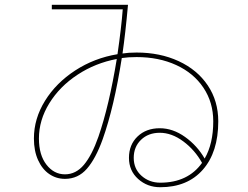

<svg xmlns="http://www.w3.org/2000/svg" viewBox="-20 -764 1040 804"><path d="M894 -256Q894 -127 829.5 -53.5Q765 20 651 20Q597 20 558.5 -14.5Q520 -49 520 -103Q520 -158 556 -192.5Q592 -227 649 -227Q704 -227 755 -190.5Q806 -154 837 -100Q873 -162 873 -256Q873 -335 832 -396.5Q791 -458 718 -491.5Q645 -525 552 -525Q517 -525 490 -521Q458 -316 410 -181Q381 -100 344 -57.5Q307 -15 252 -15Q216 -15 186.5 -35Q157 -55 139.5 -93.5Q122 -132 122 -184Q122 -267 168.5 -342Q215 -417 295 -469Q375 -521 472 -537Q488 -647 494 -725H197V-744H516Q505 -622 493 -540Q518 -544 552 -544Q650 -544 728 -508Q806 -472 850 -406.5Q894 -341 894 -256ZM469 -517Q379 -500 304.5 -451Q230 -402 186.5 -331.5Q143 -261 143 -184Q143 -115 174.5 -74.5Q206 -34 252 -34Q298 -34 331.5 -74Q365 -114 392 -191Q437 -321 469 -517ZM826 -82Q796 -136 747.5 -172Q699 -208 649 -208Q601 -208 570.5 -178.5Q540 -149 540 -103Q540 -57 572.5 -28Q605 1 651 1Q709 1 753 -20Q797 -41 826 -82Z"/></svg>

Font: IBM Plex Sans JP Thin
Style: Regular
Weight: 100
Designer: Mike Abbink; Paul van der Laan; Pieter van Rosmalen; Wujin Sim; Yejin Wi; Jinhee Kim; Boomi Park; Yona Kim; Kichan Ma
Foundry: Sandoll Inc.
Version: Version 1.001